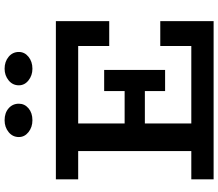

<svg xmlns="http://www.w3.org/2000/svg" viewBox="-77 -872 949 835"><g transform="rotate(-90 397.5 -454.5)"><path d="M35 0V-97H615V-232H723V0ZM158 -54V-625H278V-54ZM207 -299V-387H470V-299ZM419 -211V-476H511V-211ZM615 -454V-589H35V-686H723V-454ZM516 -788Q487 -788 465.5 -805Q444 -822 444 -847Q444 -874 465.5 -891.5Q487 -909 516 -909Q547 -909 568 -891.5Q589 -874 589 -847Q589 -822 568 -805Q547 -788 516 -788ZM292 -788Q262 -788 240.5 -805Q219 -822 219 -847Q219 -874 240.5 -891.5Q262 -909 292 -909Q324 -909 344 -891.5Q364 -874 364 -847Q364 -822 344 -805Q324 -788 292 -788Z"/></g></svg>

Font: BioRhyme SemiBold
Style: Regular
Weight: 600
Designer: Aoife Mooney
Foundry: Aoife Mooney Type
Version: Version 1.600;gftools[0.9.33]